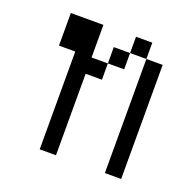

<svg xmlns="http://www.w3.org/2000/svg" viewBox="-96 -596 692 692"><g transform="rotate(20 250.0 -250.0)"><path d="M125 -375Q125 -375 125 0H187.5V-312.5H250V-375H187.5Q187.5 -375 187.5 -500H62.5Q62.5 -500 62.5 -375ZM375 -437.5V0H437.5V-437.5ZM250 -375H312.5V-437.5H250ZM312.5 -437.5H375V-500H312.5Z"/></g></svg>

Font: UnifontExMono
Style: Regular
Weight: 500
Version: Version 15.0.06